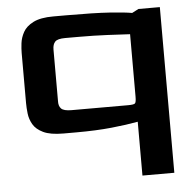

<svg xmlns="http://www.w3.org/2000/svg" viewBox="-48 -497 746 732"><g transform="rotate(-5 325.0 -131.0)"><path d="M468 186V-20Q425 -12 366.5 -6Q308 0 232 0H182Q132 0 105 -13Q78 -26 66.5 -46Q55 -66 52.5 -88Q50 -110 50 -128V-320Q50 -335 52.5 -356.5Q55 -378 66.5 -399Q78 -420 105.5 -434Q133 -448 182 -448H233Q339 -448 397.5 -444Q456 -440 483 -435L508 -448H590V186ZM220 -86H437Q459 -86 463.5 -90.5Q468 -95 468 -116V-355Q434 -357 382 -359.5Q330 -362 271 -362H220Q191 -362 181.5 -352Q172 -342 172 -322V-126Q171 -106 181 -96Q191 -86 220 -86Z"/></g></svg>

Font: Goldman
Style: Regular
Weight: 400
Designer: Jaikishan Patel
Version: Version 1.000; ttfautohint (v1.8.3)